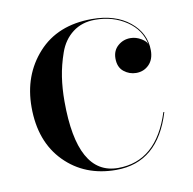

<svg xmlns="http://www.w3.org/2000/svg" viewBox="-61 -531 605 603"><g transform="rotate(-10 241.5 -230.0)"><path d="M431 -360Q422 -408 379 -437Q336 -466 279 -466Q237 -466 207.5 -443.5Q178 -421 164.5 -382.5Q151 -344 145.5 -307.5Q140 -271 140 -230Q140 5 270 5Q393 5 440 -143H443Q397 10 263 10Q163 10 99 -55Q35 -120 35 -230Q35 -332 97.5 -401Q160 -470 269 -470Q344 -470 389.5 -433Q435 -396 435 -341Q435 -312 418.5 -295.5Q402 -279 378 -279Q356 -279 338.5 -293Q321 -307 321 -335Q321 -360 338 -375Q355 -390 378 -390Q396 -390 412.5 -380Q429 -370 431 -360Z"/></g></svg>

Font: Bodoni* 72
Style: Regular
Weight: 400
Version: Version 1.003